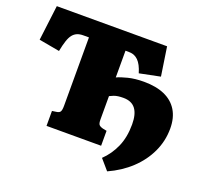

<svg xmlns="http://www.w3.org/2000/svg" viewBox="-140 -864 1230 1160"><g transform="rotate(20 475.5 -284.0)"><path d="M661 133 604 67Q651 22 678.5 -40Q706 -102 706 -185Q706 -251 680.5 -284.5Q655 -318 602 -318Q583 -318 568.5 -316Q554 -314 542 -309.5Q530 -305 516 -298V-148Q516 -123 523 -114.5Q530 -106 549 -101L574 -96V0H223V-96L250 -100Q268 -102 274.5 -112Q281 -122 281 -150V-590H245Q222 -590 205.5 -583Q189 -576 177 -561Q165 -546 156 -519Q147 -492 139 -451L6 -475L34 -701H743L771 -516L638 -489Q630 -516 620 -535Q610 -554 598 -566Q586 -578 571 -584Q556 -590 535 -590H516V-418Q541 -430 585 -441Q629 -452 686 -452Q764 -452 818.5 -428Q873 -404 902 -356.5Q931 -309 931 -240Q931 -160 897.5 -88.5Q864 -17 803.5 39.5Q743 96 661 133Z"/></g></svg>

Font: Literata Black
Style: Regular
Weight: 900
Designer: Latin by Veronika Burian and Jose Scaglione. Greek by Irene Vlachou. Cyrillic by Vera Evstafieva.
Foundry: TypeTogether
Version: Version 3.103;gftools[0.9.29]